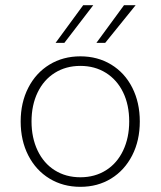

<svg xmlns="http://www.w3.org/2000/svg" viewBox="-20 -717 622 743"><path d="M60 -247Q60 -320 89.5 -377.5Q119 -435 171.5 -467Q224 -499 291 -499Q358 -499 410.5 -467Q463 -435 492 -377.5Q521 -320 521 -247Q521 -173 491.5 -115.5Q462 -58 410 -26Q358 6 291 6Q224 6 171.5 -26Q119 -58 89.5 -115.5Q60 -173 60 -247ZM480 -247Q480 -311 456.5 -359.5Q433 -408 390 -435Q347 -462 291 -462Q235 -462 192 -435Q149 -408 125.5 -359Q102 -310 102 -247Q102 -184 125.5 -134.5Q149 -85 192 -58Q235 -31 291 -31Q347 -31 390 -58Q433 -85 456.5 -134.5Q480 -184 480 -247ZM460 -697H505L387 -551H353ZM302 -697H341L229 -551H195Z"/></svg>

Font: Hanken Grotesk ExtraLight
Style: Regular
Weight: 200
Designer: Alfredo Marco Pradil
Foundry: Hanken Design Co.
Version: Version 3.014